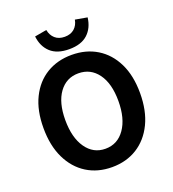

<svg xmlns="http://www.w3.org/2000/svg" viewBox="-156 -991 1010 1122"><g transform="rotate(-20 349.0 -430.5)"><path d="M349.1 12.2Q260.3 12.2 192.6 -30Q125 -72.3 86.9 -151.1Q48.8 -230 48.8 -339.4Q48.8 -448.7 86.9 -526.1Q125 -603.5 192.6 -644.5Q260.3 -685.5 349.1 -685.5Q438 -685.5 505.6 -644.3Q573.2 -603 611.3 -525.6Q649.4 -448.2 649.4 -339.4Q649.4 -230 611.3 -151.1Q573.2 -72.3 505.6 -30Q438 12.2 349.1 12.2ZM349.1 -102.1Q424.8 -102.1 469.7 -166.3Q514.6 -230.5 514.6 -339.4Q514.6 -448.2 469.7 -509.5Q424.8 -570.8 349.1 -570.8Q273.9 -570.8 229.2 -509.5Q184.6 -448.2 184.6 -339.4Q184.6 -230.5 229.2 -166.3Q273.9 -102.1 349.1 -102.1ZM349.1 -721.2Q274.4 -721.2 233.9 -758.3Q193.4 -795.4 186 -859.4L260.3 -872.6Q266.6 -838.9 289.3 -818.6Q312 -798.3 349.1 -798.3Q386.2 -798.3 409.2 -818.6Q432.1 -838.9 438 -872.6L512.7 -859.4Q504.9 -795.4 464.4 -758.3Q423.8 -721.2 349.1 -721.2Z"/></g></svg>

Font: Akatab ExtraBold
Style: Regular
Weight: 800
Designer: SIL International
Foundry: SIL International
Version: Version 3.000